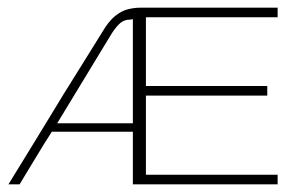

<svg xmlns="http://www.w3.org/2000/svg" viewBox="-20 -480 764 500"><path d="M2 0Q27 -41 51.5 -80.5Q76 -120 99.5 -159Q123 -198 147 -237Q171 -276 196 -315.5Q221 -355 246 -396Q263 -425 280 -438.5Q297 -452 313.5 -456Q330 -460 345 -460H703Q703 -454 703 -448Q703 -442 703 -435H360V-256H676V-231Q597 -231 518.5 -231Q440 -231 360 -231V-25H703V0Q609 0 514.5 0Q420 0 326 0V-137H115Q93 -103 72.5 -68.5Q52 -34 31 0ZM129 -159Q178 -159 227.5 -159Q277 -159 326 -159Q326 -228 326 -295Q326 -362 326 -430Q325 -430 323 -429.5Q321 -429 319 -429Q302 -429 290 -417Q278 -405 268 -388Q233 -331 198.5 -273.5Q164 -216 129 -159Z"/></svg>

Font: Genos Thin ExtraLight
Style: Regular
Weight: 250
Version: Version 1.010